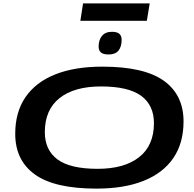

<svg xmlns="http://www.w3.org/2000/svg" viewBox="-20 -1105 1148 1135"><path d="M550 10Q303 10 186.5 -73.5Q70 -157 70 -314Q70 -442 130.5 -530.5Q191 -619 306 -665Q421 -711 585 -711Q832 -711 948.5 -627.5Q1065 -544 1065 -387Q1065 -259 1004.5 -170.5Q944 -82 829 -36Q714 10 550 10ZM557 -107Q715 -107 802.5 -176Q890 -245 890 -377Q890 -483 814.5 -538.5Q739 -594 577 -594Q419 -594 332 -525Q245 -456 245 -324Q245 -218 320 -162.5Q395 -107 557 -107ZM622 -783Q590 -783 576.5 -795Q563 -807 563 -830Q563 -868 582.5 -892.5Q602 -917 642 -917Q672 -917 685.5 -905Q699 -893 699 -870Q699 -829 680.5 -806Q662 -783 622 -783ZM455 -982 471 -1085H865L848 -982Z"/></svg>

Font: Georama ExtraExtended SemiBold
Style: Italic
Weight: 600
Width: 8
Italic angle: -9°
Designer: Jean-Baptiste Levee
Foundry: Production Type
Version: Version 1.000